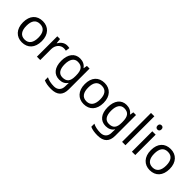

<svg xmlns="http://www.w3.org/2000/svg" viewBox="199 -2043 3567 3567"><g transform="rotate(45 1982.0 -260.0)"><path d="M551 -269C551 -446 449 -546 304 -546C150 -546 55 -446 55 -269C55 -91 159 10 301 10C454 10 551 -91 551 -269ZM146 -269C146 -396 193 -472 302 -472C411 -472 460 -396 460 -269C460 -142 411 -63 303 -63C194 -63 146 -142 146 -269Z M940 -546C865 -546 810 -497 776 -438H772L762 -536H690V0H778V-286C778 -394 851 -466 934 -466C952 -466 975 -463 992 -459L1003 -540C985 -544 960 -546 940 -546Z M1283 -546C1145 -546 1063 -438 1063 -267C1063 -92 1145 10 1284 10C1357 10 1413 -16 1450 -71H1454C1453 -59 1451 -21 1451 -5V16C1451 110 1395 167 1303 167C1226 167 1156 152 1105 125V206C1156 229 1220 240 1298 240C1462 240 1538 162 1538 9V-536H1468L1456 -465H1451C1411 -520 1353 -546 1283 -546ZM1295 -472C1403 -472 1452 -413 1452 -267V-246C1452 -117 1405 -62 1297 -62C1203 -62 1154 -134 1154 -266C1154 -398 1205 -472 1295 -472Z M2174 -269C2174 -446 2072 -546 1927 -546C1773 -546 1678 -446 1678 -269C1678 -91 1782 10 1924 10C2077 10 2174 -91 2174 -269ZM1769 -269C1769 -396 1816 -472 1925 -472C2034 -472 2083 -396 2083 -269C2083 -142 2034 -63 1926 -63C1817 -63 1769 -142 1769 -269Z M2503 -546C2365 -546 2283 -438 2283 -267C2283 -92 2365 10 2504 10C2577 10 2633 -16 2670 -71H2674C2673 -59 2671 -21 2671 -5V16C2671 110 2615 167 2523 167C2446 167 2376 152 2325 125V206C2376 229 2440 240 2518 240C2682 240 2758 162 2758 9V-536H2688L2676 -465H2671C2631 -520 2573 -546 2503 -546ZM2515 -472C2623 -472 2672 -413 2672 -267V-246C2672 -117 2625 -62 2517 -62C2423 -62 2374 -134 2374 -266C2374 -398 2425 -472 2515 -472Z M3016 0V-760H2928V0Z M3231 -737C3202 -737 3179 -720 3179 -681C3179 -643 3202 -625 3231 -625C3258 -625 3282 -643 3282 -681C3282 -720 3258 -737 3231 -737ZM3274 -536H3186V0H3274Z M3910 -269C3910 -446 3808 -546 3663 -546C3509 -546 3414 -446 3414 -269C3414 -91 3518 10 3660 10C3813 10 3910 -91 3910 -269ZM3505 -269C3505 -396 3552 -472 3661 -472C3770 -472 3819 -396 3819 -269C3819 -142 3770 -63 3662 -63C3553 -63 3505 -142 3505 -269Z"/></g></svg>

Font: Noto Sans Syriac Western
Style: Regular
Weight: 400
Designer: Patrick Giasson and the Monotype Design Team
Foundry: Monotype Imaging Inc.
Version: Version 3.000